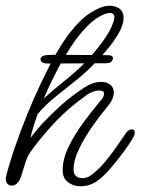

<svg xmlns="http://www.w3.org/2000/svg" viewBox="-34 -641 489 668"><path d="M246 7Q221 7 202.5 -7Q184 -21 184 -49Q184 -88 205 -131Q226 -174 256 -214.5Q286 -255 312 -286Q328 -303 328 -315Q328 -324 319 -325Q316 -326 311 -326Q289 -326 267 -310Q245 -294 231 -283Q185 -247 142 -199Q99 -151 71 -111Q61 -96 54 -74.5Q47 -53 41.5 -34Q36 -15 29 -7Q19 5 7 5Q-2 5 -8 -1.5Q-14 -8 -14 -18Q-14 -24 -13 -27Q-1 -74 18.5 -130.5Q38 -187 60.5 -242.5Q83 -298 104 -342Q119 -374 139.5 -414.5Q160 -455 186.5 -495.5Q213 -536 245.5 -568Q278 -600 317 -615Q332 -621 347 -621Q367 -621 381.5 -611Q396 -601 396 -578Q396 -556 380 -527.5Q364 -499 340 -470Q316 -441 291 -416Q266 -391 247 -375Q203 -339 163.5 -308Q124 -277 97 -244Q79 -194 72 -161Q100 -199 140 -238.5Q180 -278 215 -305Q234 -320 262 -338Q290 -356 318 -356Q338 -356 350 -346Q362 -336 362 -319Q362 -296 339 -269Q316 -242 288.5 -203Q261 -164 241.5 -124Q222 -84 222 -51Q222 -35 231 -28Q240 -21 252 -21Q270 -21 285 -33Q310 -52 331.5 -78Q353 -104 371 -130Q389 -156 402 -175Q412 -191 425 -191Q435 -191 435 -180Q435 -177 434 -173Q433 -169 430 -164Q416 -139 393.5 -109Q371 -79 348 -52.5Q325 -26 306 -13Q280 7 246 7ZM330 -592Q299 -580 269.5 -550Q240 -520 212.5 -478Q185 -436 161 -389.5Q137 -343 118 -298Q151 -328 177.5 -349Q204 -370 230 -393Q253 -413 279.5 -442.5Q306 -472 328.5 -504Q351 -536 360 -563Q362 -568 363 -572.5Q364 -577 364 -580Q364 -596 348 -596Q344 -596 339.5 -595Q335 -594 330 -592ZM135 -420Q119 -420 113 -424Q107 -428 107 -435Q107 -450 142 -450Q178 -450 217.5 -450Q257 -450 290.5 -449.5Q324 -449 342 -449Q359 -449 359 -438Q359 -434 354.5 -427.5Q350 -421 334 -421Z"/></svg>

Font: Ms Madi
Style: Regular
Weight: 400
Designer: Robert E. Leuschke
Foundry: Robert E. Leuschke
Version: Version 1.010; ttfautohint (v1.8.3)